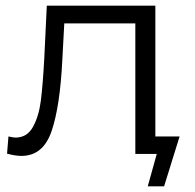

<svg xmlns="http://www.w3.org/2000/svg" viewBox="-20 -546 692 681"><path d="M617 -62 562 115H504L536 0H460V-463H208L201 -333Q193 -169 163 -81Q133 7 56 7Q35 7 5 -1L10 -62Q28 -58 35 -58Q76 -58 97 -96Q118 -134 125 -190Q132 -246 137 -338L146 -526H531V-62Z"/></svg>

Font: Montserrat-Regular
Style: Regular
Weight: 400
Version: Version 7.200